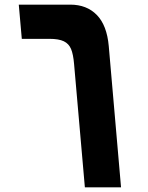

<svg xmlns="http://www.w3.org/2000/svg" viewBox="-20 -629 640 828"><path d="M193 -461.5H74L61 -609H283Q354 -609 397.5 -564.5Q441 -520 449 -430.5L502 179H346L299.5 -352.5Q296 -394.5 286.5 -417.5Q277 -440.5 255.2 -451Q233.5 -461.5 193 -461.5Z"/></svg>

Font: JuliaMono Black
Style: Italic
Weight: 900
Italic angle: -9°
Monospace: yes
Designer: cormullion
Foundry: corm
Version: Version 0.057; ttfautohint (v1.8.4)